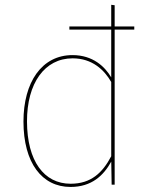

<svg xmlns="http://www.w3.org/2000/svg" viewBox="-20 -753 618 783"><path d="M447.6 -645.1V-731.7L433.6 -733.4V-645.1H262.9V-632.4H433.6V-437.4C407.8 -481.2 358.8 -528.3 275.7 -528.3C150 -528.3 75.7 -417.3 75.7 -257.4C75.7 -88.9 151 9.4 267.6 9.4C354.3 9.4 402.6 -37.8 433.7 -94L435.3 0H447.6V-632.4H527.6V-645.1ZM268 -3.7C159.3 -3.7 90.6 -96.3 90.1 -257.4C89.7 -413.7 162.1 -515.1 276.1 -515.1C356.1 -515.1 405.2 -467.9 433.6 -418.6V-115.8C398.1 -48.7 351.7 -3.7 268 -3.7Z"/></svg>

Font: Fira Sans Hair
Style: Regular
Weight: 100
Designer: bBox Type GmbH & Carrois Corporate GbR & Edenspiekermann AG
Foundry: bBox Type GmbH & Carrois Corporate GbR & Edenspiekermann AG
Version: Version 4.300;PS 004.300;hotconv 1.0.88;makeotf.lib2.5.64775